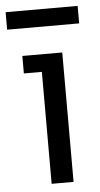

<svg xmlns="http://www.w3.org/2000/svg" viewBox="-54 -701 382 733"><g transform="rotate(-5 137.0 -334.0)"><path d="M114 0V-429H45V-496H198V0ZM-4 -601V-668H272V-601Z"/></g></svg>

Font: Atkinson Hyperlegible
Style: Regular
Weight: 400
Designer: Elliott Scott, Megan Eiswerth, Linus Boman, Theodore Petrosky
Foundry: Braille Institute
Version: Version 1.006; ttfautohint (v1.8.3)